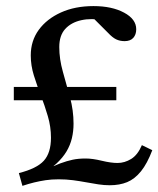

<svg xmlns="http://www.w3.org/2000/svg" viewBox="-20 -602 520 631"><path d="M53.7 8.8 42 -33.2Q100.6 -47.9 124 -73.7Q147.5 -99.6 147.5 -149.4Q147.5 -185.5 137.2 -220.2Q127 -254.9 114.3 -288.1Q101.6 -321.3 91.3 -354Q81.1 -386.7 81.1 -419.9Q81.1 -467.8 107.4 -503.9Q133.8 -540 180.2 -561Q226.6 -582 287.1 -582Q347.7 -582 387.7 -560.5Q427.7 -539.1 427.7 -505.9Q427.7 -488.3 418 -477.5Q408.2 -466.8 389.6 -466.8Q374 -466.8 361.8 -472.7Q349.6 -478.5 335 -494.1L271.5 -557.6L319.3 -535.2Q280.3 -543 247.1 -535.6Q213.9 -528.3 194.3 -506.8Q174.8 -485.4 174.8 -447.3Q174.8 -408.2 186.5 -366.7Q198.2 -325.2 210 -282.2Q221.7 -239.3 221.7 -195.3Q221.7 -170.9 216.3 -147.9Q210.9 -125 198.7 -104.5Q186.5 -84 166 -64.9Q145.5 -45.9 115.2 -29.3L121.1 -40Q155.3 -56.6 177.7 -64.9Q200.2 -73.2 218.8 -77.1Q237.3 -81.1 261.7 -81.1Q284.2 -81.1 314.5 -73.7Q344.7 -66.4 366.2 -66.4Q389.6 -66.4 411.1 -79.6Q432.6 -92.8 446.3 -125L480.5 -108.4Q463.9 -64.5 443.4 -39.1Q422.9 -13.7 397.9 -3.4Q373 6.8 340.8 6.8Q322.3 6.8 303.2 3.9Q284.2 1 263.2 -2.9Q242.2 -6.8 219.7 -9.8Q197.3 -12.7 172.9 -12.7Q149.4 -12.7 129.9 -9.8Q110.4 -6.8 92.3 -2.4Q74.2 2 53.7 8.8ZM25.4 -272.5V-316.4H362.3V-272.5Z"/></svg>

Font: Crimson Pro ExtraLight
Style: Regular
Weight: 400
Version: Version 1.002